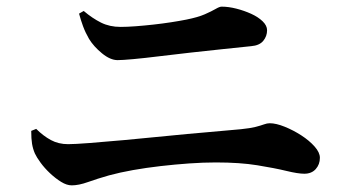

<svg xmlns="http://www.w3.org/2000/svg" viewBox="-20 -650 1040 578"><path d="M196 -92Q181 -92 164 -102.5Q147 -113 130.5 -128.5Q114 -144 102 -160.5Q90 -177 85 -188Q79 -202 76.5 -217Q74 -232 74 -256L89 -262Q110 -241 133 -228.5Q156 -216 185 -216Q204 -216 250 -219.5Q296 -223 356 -228.5Q416 -234 480.5 -240.5Q545 -247 604.5 -252Q664 -257 705 -261Q734 -264 749.5 -268Q765 -272 774.5 -275.5Q784 -279 792 -279Q811 -279 837 -268.5Q863 -258 887 -242.5Q911 -227 927 -209Q943 -191 943 -175Q943 -155 930.5 -141Q918 -127 896 -127Q877 -127 842 -135.5Q807 -144 754.5 -152.5Q702 -161 630 -161Q592 -161 549.5 -158Q507 -155 463.5 -150Q420 -145 380.5 -138Q341 -131 308 -122Q273 -112 245 -102Q217 -92 196 -92ZM334 -469Q312 -469 287 -489.5Q262 -510 248 -533Q237 -552 230 -571Q223 -590 218 -609L232 -617Q258 -595 284 -582Q310 -569 343 -569Q363 -569 389 -571Q415 -573 442 -576Q469 -579 495 -583Q521 -587 541 -591Q576 -598 596.5 -607Q617 -616 629 -623Q641 -630 647 -630Q668 -630 691.5 -624Q715 -618 736 -608.5Q757 -599 770.5 -586Q784 -573 784 -559Q784 -541 772.5 -527Q761 -513 736 -511Q697 -507 649.5 -502Q602 -497 552.5 -491.5Q503 -486 458.5 -480.5Q414 -475 381 -472Q348 -469 334 -469Z"/></svg>

Font: Noto Serif JP ExtraLight
Style: Bold
Weight: 700
Version: Version 2.003-H1;hotconv 1.1.1;makeotfexe 2.6.0